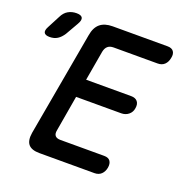

<svg xmlns="http://www.w3.org/2000/svg" viewBox="-215 -851 945 972"><g transform="rotate(20 257.5 -365.0)"><path d="M195 -430H438Q461 -430 472 -416.5Q483 -403 479 -380Q476 -358 459.5 -344.5Q443 -331 420 -331H177L144 -139Q140 -119 148.5 -109Q157 -99 177 -99H413Q436 -99 445.5 -85.5Q455 -72 451 -49Q447 -27 433 -13.5Q419 0 396 0H100Q57 0 40 -20.5Q23 -41 30 -84L130 -646Q137 -689 161.5 -709.5Q186 -730 229 -730H525Q548 -730 557.5 -716.5Q567 -703 562 -681Q558 -658 544 -644.5Q530 -631 507 -631H270Q250 -631 238.5 -621Q227 -611 223 -591ZM20 -614Q6 -592 -11.5 -581Q-29 -570 -53 -570Q-77 -570 -83 -581.5Q-89 -593 -77 -615L-42 -682Q-30 -707 -10 -718.5Q10 -730 35 -730Q60 -730 66.5 -718Q73 -706 59 -682Z"/></g></svg>

Font: Maple Mono NL Medium
Style: Italic
Weight: 500
Italic angle: -10°
Monospace: yes
Designer: subframe7536
Version: Version 7.000